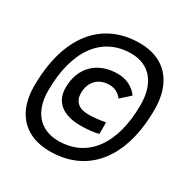

<svg xmlns="http://www.w3.org/2000/svg" viewBox="-157 -816 907 939"><g transform="rotate(30 296.0 -346.5)"><path d="M248.5 -7.3C464.4 -7.3 591.8 -168.5 591.8 -440.9C591.8 -595.2 508.8 -686 368.2 -686C151.9 -686 23.9 -522.5 23.9 -245.1C23.9 -95.7 107.4 -7.3 248.5 -7.3ZM260.3 -72.3C156.2 -72.3 94.7 -142.1 94.7 -260.7C94.7 -487.3 192.4 -621.1 356.9 -621.1C460 -621.1 521 -548.8 521 -426.3C521 -203.6 423.8 -72.3 260.3 -72.3ZM315.9 -191.4C350.6 -191.4 387.2 -194.3 417.5 -202.6V-267.6C386.7 -261.7 352.5 -257.8 321.8 -257.8C269 -257.8 239.3 -283.7 239.3 -330.1C239.3 -394.5 278.8 -435.1 341.3 -435.1C369.6 -435.1 394.5 -422.4 412.1 -398.9L464.4 -446.3C437.5 -482.4 397 -502.4 349.1 -502.4C234.9 -502.4 161.1 -429.7 161.1 -316.4C161.1 -236.3 216.8 -191.4 315.9 -191.4Z"/></g></svg>

Font: Cascadia Code PL SemiLight
Style: Italic
Weight: 350
Italic angle: -10°
Monospace: yes
Designer: Aaron Bell
Foundry: Saja Typeworks
Version: Version 2404.023